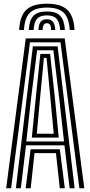

<svg xmlns="http://www.w3.org/2000/svg" viewBox="-20 -1005 483 1025"><path d="M13 0 117.5 -800H325.5L430 0H403.8L303 -779H140L39.2 0ZM64.8 0 155.5 -757.8H287.5L378.5 0H351.8L324.2 -229H118.8L91.2 0ZM120.5 -249.8H321.8L296.5 -477L265 -736.8H178L145.5 -477ZM149.8 -270.5 170.5 -477 195.5 -717.2H247.5L273.5 -477L293.5 -270.5ZM176.5 -291.2H266.8L249.5 -477L228.5 -696.2H214.5L193.5 -477ZM117 0 143.5 -208.2H299.5L326 0H299.2L278.8 -187.5H164.2L143.8 0ZM230.2 -985.2Q154.8 -985.2 120.4 -952.6Q86 -920 82.2 -844.8H108Q111.2 -909 139.6 -936.8Q168 -964.5 230.2 -964.5Q292 -964.5 320.4 -936.8Q348.8 -909 352.2 -844.8H378Q373.8 -920 339.4 -952.6Q305 -985.2 230.2 -985.2ZM230.2 -943.8Q181 -943.8 158.8 -920.8Q136.5 -897.8 133.8 -844.8H159.5Q161.5 -886.5 177.9 -904.8Q194.2 -923 230.2 -923Q265.8 -923 282.1 -904.8Q298.5 -886.5 301 -844.8H326.5Q323.5 -897.8 301.1 -920.8Q278.8 -943.8 230.2 -943.8ZM230.2 -902.2Q207.5 -902.2 197.1 -888.9Q186.8 -875.5 185.2 -844.8H207.8Q207.5 -881.2 230.2 -881.2Q253.2 -881.2 252.5 -844.8H275Q273.2 -875.5 262.9 -888.9Q252.5 -902.2 230.2 -902.2Z"/></svg>

Font: Big Shoulders Inline Display ExtraBold
Style: Regular
Weight: 800
Designer: Patric King
Foundry: XO Type Co
Version: Version 1.000